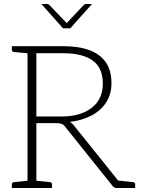

<svg xmlns="http://www.w3.org/2000/svg" viewBox="-20 -936 708 956"><path d="M117 0V-706H295Q373 -706 426 -686Q479 -666 507 -625.5Q535 -585 535 -522Q535 -467 508.5 -426Q482 -385 435 -360.5Q388 -336 327 -329Q338 -324 349 -310L598 0H561Q547 0 539 -12L305 -304Q297 -316 286 -319.5Q275 -323 257 -323H161V0ZM161 -356H287Q381 -356 436.5 -399Q492 -442 492 -520Q492 -598 441.5 -634.5Q391 -671 295 -671H161ZM562 0 533 -42 567 -37ZM39 0V-18Q39 -23 42 -26Q45 -29 49 -29L125 -37L130 0ZM130 -706 125 -670 49 -677Q45 -678 42 -680.5Q39 -683 39 -688V-706ZM148 0 153 -37 229 -29Q233 -29 236 -26Q239 -23 239 -18V0ZM562 0 567 -37 643 -29Q647 -29 650 -26Q653 -23 653 -18V0ZM438 -916 330 -795H294L186 -916H214Q221 -916 226 -911L312 -821L397 -911Q399 -913 402 -914.5Q405 -916 409 -916Z"/></svg>

Font: Aleo ExtraLight
Style: Regular
Weight: 250
Designer: Alessio Laiso
Foundry: Alessio Laiso
Version: Version 2.001;gftools[0.9.29]